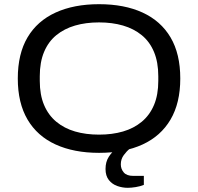

<svg xmlns="http://www.w3.org/2000/svg" viewBox="-20 -718 946 917"><path d="M453 12Q333 12 245.5 -28Q158 -68 111.5 -147Q65 -226 65 -343Q65 -461 111.5 -539.5Q158 -618 245.5 -658Q333 -698 453 -698Q574 -698 661 -658Q748 -618 794.5 -539.5Q841 -461 841 -343Q841 -226 794.5 -147Q748 -68 661 -28Q574 12 453 12ZM453 -75Q516 -75 567.5 -90Q619 -105 657 -136.5Q695 -168 715.5 -216.5Q736 -265 736 -332V-354Q736 -421 715.5 -470Q695 -519 657 -550Q619 -581 567.5 -596Q516 -611 453 -611Q390 -611 338.5 -596Q287 -581 249 -550Q211 -519 190.5 -470Q170 -421 170 -354V-332Q170 -265 190.5 -216.5Q211 -168 249 -136.5Q287 -105 338.5 -90Q390 -75 453 -75ZM590 179Q565 179 540.5 170.5Q516 162 500 142Q484 122 484 89Q484 55 499.5 31Q515 7 538 -12H599V-7Q585 4 571 23Q557 42 557 67Q557 89 571 105.5Q585 122 616 122H667V165Q650 172 628.5 175.5Q607 179 590 179Z"/></svg>

Font: Archivo SemiExpanded
Style: Regular
Weight: 400
Width: 6
Designer: Hector Gatti
Foundry: Omnibus-Type
Version: Version 2.001